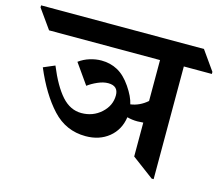

<svg xmlns="http://www.w3.org/2000/svg" viewBox="-161 -744 1021 879"><g transform="rotate(15 349.0 -304.5)"><path d="M767.1 -521H634.3V13.2H625L521.5 -64V-224.6L493.7 -223.1Q468.3 -223.1 444.8 -229.5Q436 -168.5 391.6 -132.3Q347.2 -96.2 281.7 -96.2Q188.5 -96.2 124.5 -165.3Q60.5 -234.4 11.7 -350.1L65.4 -373Q102.1 -283.7 142.6 -238.5Q183.1 -193.4 235.8 -193.4Q290.5 -193.4 329.3 -228.5Q368.2 -263.7 368.2 -312.5Q368.2 -357.4 320.3 -357.4Q297.4 -357.4 271.2 -345.9Q245.1 -334.5 225.6 -319.8L158.2 -415.5Q181.2 -432.6 209.2 -441.2Q237.3 -449.7 263.7 -449.7Q305.7 -449.7 340.6 -430.9Q375.5 -412.1 405.3 -368.4Q435.1 -324.7 442.4 -290Q485.8 -295.9 521.5 -327.1V-521H-4.4L-69.3 -612.3V-622.1H702.6L767.1 -530.8Z"/></g></svg>

Font: Noto Serif Devanagari
Style: Bold
Weight: 700
Designer: Monotype Design Team
Foundry: Monotype Imaging Inc.
Version: Version 1.01